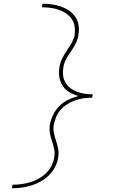

<svg xmlns="http://www.w3.org/2000/svg" viewBox="-20 -853 640 1026"><path d="M44 153 47 134Q71 134 94 131Q117 128 140.5 121Q164 114 186 102Q208 90 226 72.5Q244 55 255 33Q266 11 270 -13Q274 -35 269.5 -56.5Q265 -78 258 -98.5Q251 -119 247 -140.5Q243 -162 246 -184Q251 -212 263.5 -238.5Q276 -265 297 -286Q318 -307 345 -320Q372 -333 399 -340Q374 -347 351.5 -360Q329 -373 315 -394Q301 -415 297 -442Q293 -469 298 -496Q302 -521 313.5 -543.5Q325 -566 340 -587V-588Q353 -606 364 -626Q375 -646 379 -667Q382 -690 378.5 -712.5Q375 -735 362.5 -752.5Q350 -770 332 -782Q314 -794 293.5 -801Q273 -808 250 -811Q227 -814 204 -814L207 -833Q233 -833 258 -829.5Q283 -826 306 -818Q329 -810 349 -796.5Q369 -783 382.5 -763Q396 -743 400 -718Q404 -693 399 -667Q396 -644 385.5 -622.5Q375 -601 361 -581Q347 -561 335 -540Q323 -519 319 -496Q315 -474 317 -452.5Q319 -431 329 -413Q339 -395 355.5 -382.5Q372 -370 391.5 -362.5Q411 -355 432.5 -352Q454 -349 476 -349L475 -348L473 -331Q450 -331 428 -328Q406 -325 384 -317.5Q362 -310 341.5 -297.5Q321 -285 305 -267.5Q289 -250 280 -228Q271 -206 267 -184Q264 -162 268.5 -140.5Q273 -119 280 -98.5Q287 -78 291 -56.5Q295 -35 291 -13Q287 14 274.5 38.5Q262 63 242.5 82.5Q223 102 198.5 116Q174 130 148 138Q122 146 96 149.5Q70 153 44 153Z"/></svg>

Font: Iosevka Curly Slab ThEx
Style: Italic
Weight: 100
Width: 7
Italic angle: -9°
Monospace: yes
Designer: Belleve Invis
Foundry: Belleve Invis
Version: Version 11.1.0; ttfautohint (v1.8.3)